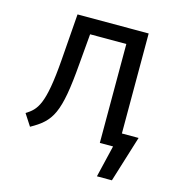

<svg xmlns="http://www.w3.org/2000/svg" viewBox="-101 -618 803 855"><g transform="rotate(15 300.0 -190.0)"><path d="M480 -66V-527H152L136 -314C120 -102 90 -73 42 -43L77 11C170 -41 198 -83 217 -317L229 -456H396V0H457L422 147H491L557 -66Z"/></g></svg>

Font: FiraMono Nerd Font
Style: Regular
Weight: 400
Designer: Carrois Corporate & Edenspiekermann AG
Foundry: Carrois Corporate GbR & Edenspiekermann AG
Version: Version 003.206;Nerd Fonts 3.3.0